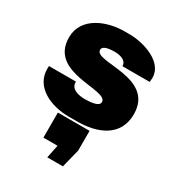

<svg xmlns="http://www.w3.org/2000/svg" viewBox="-183 -636 924 1002"><g transform="rotate(30 279.5 -135.5)"><path d="M304 -521H273C169 -521 38 -472 38 -349C38 -134 356 -217 356 -142C356 -112 290 -111 271 -111C236 -111 185 -120 185 -163V-167H23C22 -164 22 -161 22 -158V-149C22 -40 136 10 243 10H295C412 10 532 -34 532 -170C532 -393 211 -301 211 -374C211 -403 266 -403 285 -403C313 -403 355 -394 355 -358H519C519 -362 521 -370 521 -384C521 -478 392 -521 304 -521ZM375 20H184V171H269L253 250H347L375 139Z"/></g></svg>

Font: Chivo Light
Style: Bold
Weight: 900
Designer: Hector Gatti
Foundry: Omnibus-Type
Version: Version 1.003;PS 001.003;hotconv 1.0.70;makeotf.lib2.5.58329